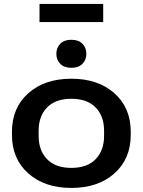

<svg xmlns="http://www.w3.org/2000/svg" viewBox="-20 -928 716 963"><path d="M40 -251.5Q40 -130.9 122.1 -58.1Q204.1 14.6 337.9 14.6Q471.7 14.6 553.7 -58.1Q635.7 -130.9 635.7 -251.5V-267.1Q635.7 -387.7 553.7 -460.4Q471.7 -533.2 337.9 -533.2Q204.1 -533.2 122.1 -460.4Q40 -387.7 40 -267.1ZM173.8 -272.5Q173.8 -345.7 216.3 -389.2Q258.8 -432.6 337.9 -432.6Q417 -432.6 459.5 -389.2Q502 -345.7 502 -272.5V-246.6Q502 -173.3 459.7 -129.6Q417.5 -85.9 337.9 -85.9Q258.3 -85.9 216.1 -129.6Q173.8 -173.3 173.8 -246.6ZM262.7 -658.2Q262.7 -627.9 282.2 -607.9Q301.8 -587.9 337.9 -587.9Q374 -587.9 393.6 -607.9Q413.1 -627.9 413.1 -658.2Q413.1 -688 393.8 -708.3Q374.5 -728.5 337.9 -728.5Q301.3 -728.5 282 -708.3Q262.7 -688 262.7 -658.2ZM497.6 -908.2H178.2V-817.4H497.6Z"/></svg>

Font: Roboto Flex
Style: wght 600 wdth 140 opsz 13.0 GRAD 0.00 slnt 0.00 XTRA 468 XOPQ 96 YOPQ 79 YTLC 514 YTUC 712 YTAS 750 YTDE -203.00 YTFI 738
Weight: 600
Width: 8
Designer: Berlow after Robertson
Foundry: Google
Version: Version 3.100